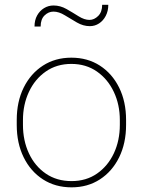

<svg xmlns="http://www.w3.org/2000/svg" viewBox="-20 -782 604 812"><path d="M282.7 10.3Q213.9 10.3 161.6 -23.4Q109.4 -57.1 80.1 -116.7Q50.8 -176.3 50.8 -253.9V-274.4Q50.8 -352.1 80.1 -411.4Q109.4 -470.7 161.4 -504.4Q213.4 -538.1 281.7 -538.1Q350.6 -538.1 402.6 -504.4Q454.6 -470.7 483.9 -411.4Q513.2 -352.1 513.2 -274.4V-253.9Q513.2 -176.3 483.9 -116.7Q454.6 -57.1 402.6 -23.4Q350.6 10.3 282.7 10.3ZM282.7 -16.1Q344.7 -16.1 390.6 -48.1Q436.5 -80.1 461.7 -134Q486.8 -188 486.8 -253.9V-274.4Q486.8 -339.4 461.4 -393.3Q436 -447.3 389.9 -479.5Q343.8 -511.7 281.7 -511.7Q219.7 -511.7 173.6 -479.5Q127.4 -447.3 102.3 -393.3Q77.1 -339.4 77.1 -274.4V-253.9Q77.1 -187.5 102.3 -133.5Q127.4 -79.6 173.6 -47.9Q219.7 -16.1 282.7 -16.1ZM151.9 -669.9H126Q126 -696.8 137 -716.6Q147.9 -736.3 166.3 -747.6Q184.6 -758.8 206.5 -758.8Q234.9 -758.8 261.5 -743.7Q288.1 -728.5 312.5 -713.1Q336.9 -697.8 358.4 -697.8Q378.4 -697.8 395.3 -714.6Q412.1 -731.4 412.1 -761.7H438Q438 -735.4 427.2 -714.8Q416.5 -694.3 398.9 -682.9Q381.3 -671.4 359.9 -671.4Q332 -671.4 305.4 -686.8Q278.8 -702.1 253.9 -717.5Q229 -732.9 206.1 -732.9Q185.1 -732.9 168.5 -716.8Q151.9 -700.7 151.9 -669.9Z"/></svg>

Font: Roboto Slab LO Thin
Style: Regular
Weight: 250
Designer: Google
Version: Version 2.00;September 28, 2018;FontCreator 11.5.0.2427 64-b